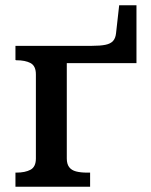

<svg xmlns="http://www.w3.org/2000/svg" viewBox="-20 -713 576 733"><path d="M117 -108V-429Q117 -461 97 -472Q77 -483 42 -483L39 -484V-538H235V-108Q235 -87 244 -75Q253 -63 270.5 -58.5Q288 -54 312 -54H324V0H39V-54H42Q76 -54 96.5 -65Q117 -76 117 -108ZM175 -538H331Q363 -538 382.5 -542Q402 -546 411.5 -556.5Q421 -567 423 -586L435 -693H501V-472H175Z"/></svg>

Font: Roboto Serif Medium
Style: Regular
Weight: 500
Designer: Greg Gazdowicz
Foundry: Commercial Type
Version: Version 1.008